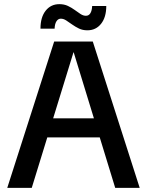

<svg xmlns="http://www.w3.org/2000/svg" viewBox="-20 -905 708 925"><path d="M15 0 241 -705H427L653 0H535L335 -653H334L133 0ZM168 -243V-335H500V-243ZM401 -759Q378 -759 360.5 -767.5Q343 -776 327.5 -787Q312 -798 299 -806.5Q286 -815 273 -815Q260 -815 252 -802.5Q244 -790 243 -767H175Q175 -822 200 -853.5Q225 -885 266 -885Q289 -885 307 -876.5Q325 -868 340 -857Q355 -846 368 -837.5Q381 -829 394 -829Q408 -829 415.5 -841.5Q423 -854 424 -876H492Q492 -822 467 -790.5Q442 -759 401 -759Z"/></svg>

Font: TikTok Sans 24pt Medium
Style: Regular
Weight: 500
Version: Version 4.000